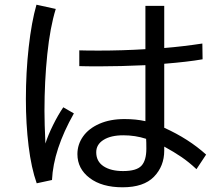

<svg xmlns="http://www.w3.org/2000/svg" viewBox="-20 -785 934 816"><path d="M678 -162V-145Q678 -79 634.5 -34Q591 11 501 11Q413 11 361 -28.5Q309 -68 309 -130Q309 -171 333 -205Q357 -239 402.5 -259Q448 -279 509 -279Q558 -279 598 -270V-508Q490 -503 403 -503Q345 -503 317 -504V-571Q344 -570 400 -570Q499 -570 598 -576V-760H678V-581Q754 -587 840 -600L841 -533Q778 -522 678 -514V-242Q782 -195 856 -128L815 -66Q783 -96 751.5 -117.5Q720 -139 678 -162ZM90 -364Q90 -477 102 -584.5Q114 -692 135 -765L217 -747Q193 -670 181 -554.5Q169 -439 169 -314Q169 -261 173 -175Q184 -210 205.5 -253.5Q227 -297 249 -329L294 -303Q207 -149 201 -20L136 -6Q113 -71 101.5 -164.5Q90 -258 90 -364ZM504 -210Q451 -210 420 -190.5Q389 -171 389 -138Q389 -99 420 -78.5Q451 -58 503 -58Q560 -58 581 -80.5Q602 -103 602 -153Q602 -183 601 -195Q555 -210 504 -210Z"/></svg>

Font: Kakao Big Sans
Style: Regular
Weight: 400
Designer: Park Young-rak; Lee Sang-min; Kim Jung-jin; Min Bon; Park Min-gyu;
Foundry: Kakao Corporation
Version: Version 2.003